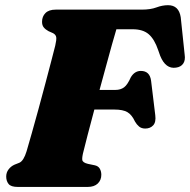

<svg xmlns="http://www.w3.org/2000/svg" viewBox="-20 -738 750 758"><path d="M146 -652Q146 -673 159.5 -686.5Q173 -700 200 -700H539.5Q574.5 -700 597.8 -708.8Q621 -717.5 643.5 -717.5Q686 -717.5 693.5 -670L709 -522.5Q712.5 -500 703.2 -486.8Q694 -473.5 675 -471Q634 -464.5 612.5 -517.5L604.5 -540Q590 -583 567.2 -602.8Q544.5 -622.5 503.5 -622.5H439.5Q432.5 -600 422 -562Q411.5 -524 398.8 -477.5Q386 -431 373 -383H435.5Q456 -383 469.8 -393.2Q483.5 -403.5 496.5 -433Q511.5 -458 536 -458Q571.5 -458 576.5 -419L593 -283Q596.5 -256 584.8 -243.2Q573 -230.5 553.5 -230.5Q538.5 -230.5 529 -238.5Q519.5 -246.5 513 -258Q500.5 -285 483 -295.2Q465.5 -305.5 431.5 -305.5H352.5Q337.5 -249.5 326 -205.2Q314.5 -161 310 -142Q303.5 -118 304.8 -107Q306 -96 327.5 -91L354 -85.5Q368 -82.5 374 -72Q380 -61.5 380 -48Q380 -27 366 -13.5Q352 0 326 0H50.5Q23 0 13.8 -11.8Q4.5 -23.5 4.5 -41Q4.5 -57 13.8 -69.2Q23 -81.5 37.5 -88L56.5 -95.5Q73.5 -103 85 -141Q93 -167.5 105.2 -211.2Q117.5 -255 131.8 -306.8Q146 -358.5 159.2 -408.8Q172.5 -459 182.8 -498.5Q193 -538 198 -557.5Q203.5 -581 202 -591Q200.5 -601 189.5 -607L171.5 -615Q159.5 -621.5 152.8 -629.8Q146 -638 146 -652Z"/></svg>

Font: Fraunces 9pt Soft Black
Style: Italic
Weight: 900
Italic angle: -16°
Version: Version 1.000;[b76b70a41]